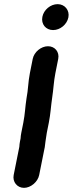

<svg xmlns="http://www.w3.org/2000/svg" viewBox="-20 -724 351 926"><path d="M137.8 -440 123.9 -370C115.6 -328.7 116 -290.5 107.9 -250C101.2 -207.7 100.9 -174.8 92.4 -132L82.8 -84C80.8 -74 79.6 -64.7 79.2 -56L76.4 -42C74.7 -33.3 73.6 -24.7 73.2 -16L46 120C39.5 153 62.6 182 95.7 182C128.7 182 162.5 153 169 120L193.8 -4C197.4 -16.9 196.9 -29.5 199.4 -42C202 -54.9 203.1 -70.8 205.8 -84L215.4 -132C224.3 -176.8 225.2 -210.6 231.9 -255C237.9 -292.7 239.2 -331.7 246.9 -370L260.8 -440C267.5 -473.3 245 -501 211.5 -501C178.1 -501 144.5 -473.3 137.8 -440ZM184.4 -643C177.3 -607.8 200.7 -579 236.1 -579C270.1 -579 302.9 -605.8 309.8 -640C316.7 -674.8 292.3 -704 258 -704C224.1 -704 191.2 -677.2 184.4 -643Z"/></svg>

Font: Smoothie
Style: It
Weight: 400
Foundry: Cannot Into Space Fonts
Version: Version 0.8